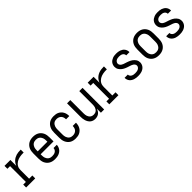

<svg xmlns="http://www.w3.org/2000/svg" viewBox="368 -1892 3264 3264"><g transform="rotate(-45 2000.0 -260.0)"><path d="M60 0V-70H124V-450H60V-520H202V-377Q210 -400 223.5 -421Q237 -442 255.5 -459Q274 -476 295.5 -488Q317 -500 341 -507.5Q365 -515 389.5 -517.5Q414 -520 439 -520H451V-450H439Q418 -450 397 -448.5Q376 -447 356 -443Q336 -439 316 -432Q296 -425 278.5 -414Q261 -403 246 -388.5Q231 -374 220.5 -355.5Q210 -337 206 -316.5Q202 -296 202 -276V-70H279V0Z M750 8Q723 8 696.5 2.5Q670 -3 646.5 -16Q623 -29 604.5 -49.5Q586 -70 575 -94.5Q564 -119 560 -146Q556 -173 556 -200V-320Q556 -347 560 -374Q564 -401 575 -425.5Q586 -450 604.5 -470.5Q623 -491 646.5 -504Q670 -517 696.5 -522.5Q723 -528 750 -528Q777 -528 803.5 -522.5Q830 -517 853.5 -504Q877 -491 895.5 -470.5Q914 -450 925 -425.5Q936 -401 940 -374Q944 -347 944 -320V-225H634V-200Q634 -183 636 -166Q638 -149 644 -133Q650 -117 660.5 -103Q671 -89 685 -79.5Q699 -70 716 -66Q733 -62 750 -62Q770 -62 789.5 -65.5Q809 -69 826 -79.5Q843 -90 853.5 -107.5Q864 -125 864 -145H942Q942 -122 934.5 -100Q927 -78 913.5 -59.5Q900 -41 881 -27.5Q862 -14 840.5 -6Q819 2 796 5Q773 8 750 8ZM866 -295V-320Q866 -337 864 -354Q862 -371 856 -387Q850 -403 839.5 -417Q829 -431 815 -440.5Q801 -450 784 -454Q767 -458 750 -458Q733 -458 716 -454Q699 -450 685 -440.5Q671 -431 660.5 -417Q650 -403 644 -387Q638 -371 636 -354Q634 -337 634 -320V-295Z M1247 8Q1220 8 1193.5 2.5Q1167 -3 1144 -16.5Q1121 -30 1103.5 -50.5Q1086 -71 1075 -95.5Q1064 -120 1060 -146.5Q1056 -173 1056 -200V-320Q1056 -347 1060 -373.5Q1064 -400 1075 -424.5Q1086 -449 1103.5 -469.5Q1121 -490 1144 -503.5Q1167 -517 1193.5 -522.5Q1220 -528 1247 -528Q1272 -528 1297 -524Q1322 -520 1344 -509Q1366 -498 1384.5 -480.5Q1403 -463 1415 -441Q1427 -419 1432.5 -394.5Q1438 -370 1438 -345V-340H1360V-343Q1360 -366 1353 -388Q1346 -410 1330 -426.5Q1314 -443 1292 -450.5Q1270 -458 1247 -458Q1230 -458 1213.5 -454Q1197 -450 1183 -440Q1169 -430 1159.5 -416Q1150 -402 1144 -386.5Q1138 -371 1136 -354Q1134 -337 1134 -320V-200Q1134 -183 1136 -166Q1138 -149 1144 -133.5Q1150 -118 1159.5 -104Q1169 -90 1183 -80Q1197 -70 1213.5 -66Q1230 -62 1247 -62Q1270 -62 1292 -69.5Q1314 -77 1330 -93.5Q1346 -110 1353 -132Q1360 -154 1360 -177V-180H1438V-175Q1438 -150 1432.5 -125.5Q1427 -101 1415 -79Q1403 -57 1384.5 -39.5Q1366 -22 1344 -11Q1322 0 1297 4Q1272 8 1247 8Z M1719 8Q1694 8 1670.5 1Q1647 -6 1628 -22Q1609 -38 1596.5 -59Q1584 -80 1576.5 -103.5Q1569 -127 1566.5 -151.5Q1564 -176 1564 -200V-520H1642V-200Q1642 -183 1644 -166.5Q1646 -150 1651 -134.5Q1656 -119 1665.5 -105Q1675 -91 1688 -81Q1701 -71 1717 -66.5Q1733 -62 1750 -62Q1767 -62 1783 -66.5Q1799 -71 1812 -81Q1825 -91 1834.5 -105Q1844 -119 1849 -134.5Q1854 -150 1856 -166.5Q1858 -183 1858 -200V-520H1936V0H1858V-95Q1850 -73 1837.5 -53Q1825 -33 1806.5 -19Q1788 -5 1765 1.5Q1742 8 1719 8Z M2060 0V-70H2124V-450H2060V-520H2202V-377Q2210 -400 2223.5 -421Q2237 -442 2255.5 -459Q2274 -476 2295.5 -488Q2317 -500 2341 -507.5Q2365 -515 2389.5 -517.5Q2414 -520 2439 -520H2451V-450H2439Q2418 -450 2397 -448.5Q2376 -447 2356 -443Q2336 -439 2316 -432Q2296 -425 2278.5 -414Q2261 -403 2246 -388.5Q2231 -374 2220.5 -355.5Q2210 -337 2206 -316.5Q2202 -296 2202 -276V-70H2279V0Z M2749 8Q2727 8 2705.5 5.5Q2684 3 2663 -3.5Q2642 -10 2623.5 -21.5Q2605 -33 2591 -49.5Q2577 -66 2569.5 -87Q2562 -108 2562 -130V-135H2640V-132Q2640 -114 2651 -99Q2662 -84 2678.5 -75.5Q2695 -67 2713 -64.5Q2731 -62 2749 -62Q2767 -62 2785.5 -65Q2804 -68 2820 -76Q2836 -84 2847.5 -99.5Q2859 -115 2859 -133Q2859 -151 2849 -165.5Q2839 -180 2824.5 -189.5Q2810 -199 2794 -205Q2778 -211 2761.5 -216Q2745 -221 2728.5 -226.5Q2712 -232 2696 -238.5Q2680 -245 2665 -253Q2650 -261 2636 -271.5Q2622 -282 2610.5 -294.5Q2599 -307 2590 -321.5Q2581 -336 2576.5 -353Q2572 -370 2572 -387Q2572 -408 2578.5 -429Q2585 -450 2598 -467Q2611 -484 2629 -496Q2647 -508 2667 -515.5Q2687 -523 2708.5 -525.5Q2730 -528 2751 -528Q2772 -528 2793 -525.5Q2814 -523 2834 -516Q2854 -509 2872 -497.5Q2890 -486 2903 -469.5Q2916 -453 2923 -432.5Q2930 -412 2930 -391V-385H2852V-388Q2852 -405 2842.5 -420Q2833 -435 2818 -443.5Q2803 -452 2785.5 -455Q2768 -458 2751 -458Q2734 -458 2716.5 -455Q2699 -452 2684 -443.5Q2669 -435 2659 -419.5Q2649 -404 2649 -387Q2649 -370 2659 -355Q2669 -340 2683 -330.5Q2697 -321 2713.5 -315Q2730 -309 2746.5 -304Q2763 -299 2779 -293.5Q2795 -288 2811 -281.5Q2827 -275 2842.5 -267Q2858 -259 2871.5 -248.5Q2885 -238 2897 -225.5Q2909 -213 2918 -198.5Q2927 -184 2931.5 -167Q2936 -150 2936 -133Q2936 -111 2928.5 -90Q2921 -69 2907.5 -52Q2894 -35 2875 -23Q2856 -11 2835.5 -4Q2815 3 2793 5.5Q2771 8 2749 8Z M3250 8Q3223 8 3196.5 2.5Q3170 -3 3146.5 -16Q3123 -29 3104.5 -49.5Q3086 -70 3075 -94.5Q3064 -119 3060 -146Q3056 -173 3056 -200V-320Q3056 -347 3060 -374Q3064 -401 3075 -425.5Q3086 -450 3104.5 -470.5Q3123 -491 3146.5 -504Q3170 -517 3196.5 -522.5Q3223 -528 3250 -528Q3277 -528 3303.5 -522.5Q3330 -517 3353.5 -504Q3377 -491 3395.5 -470.5Q3414 -450 3425 -425.5Q3436 -401 3440 -374Q3444 -347 3444 -320V-200Q3444 -173 3440 -146Q3436 -119 3425 -94.5Q3414 -70 3395.5 -49.5Q3377 -29 3353.5 -16Q3330 -3 3303.5 2.5Q3277 8 3250 8ZM3250 -62Q3267 -62 3284 -66Q3301 -70 3315 -79.5Q3329 -89 3339.5 -103Q3350 -117 3356 -133Q3362 -149 3364 -166Q3366 -183 3366 -200V-320Q3366 -337 3364 -354Q3362 -371 3356 -387Q3350 -403 3339.5 -417Q3329 -431 3315 -440.5Q3301 -450 3284 -454Q3267 -458 3250 -458Q3233 -458 3216 -454Q3199 -450 3185 -440.5Q3171 -431 3160.5 -417Q3150 -403 3144 -387Q3138 -371 3136 -354Q3134 -337 3134 -320V-200Q3134 -183 3136 -166Q3138 -149 3144 -133Q3150 -117 3160.5 -103Q3171 -89 3185 -79.5Q3199 -70 3216 -66Q3233 -62 3250 -62Z M3749 8Q3727 8 3705.5 5.5Q3684 3 3663 -3.5Q3642 -10 3623.5 -21.5Q3605 -33 3591 -49.5Q3577 -66 3569.5 -87Q3562 -108 3562 -130V-135H3640V-132Q3640 -114 3651 -99Q3662 -84 3678.5 -75.5Q3695 -67 3713 -64.5Q3731 -62 3749 -62Q3767 -62 3785.5 -65Q3804 -68 3820 -76Q3836 -84 3847.5 -99.5Q3859 -115 3859 -133Q3859 -151 3849 -165.5Q3839 -180 3824.5 -189.5Q3810 -199 3794 -205Q3778 -211 3761.5 -216Q3745 -221 3728.5 -226.5Q3712 -232 3696 -238.5Q3680 -245 3665 -253Q3650 -261 3636 -271.5Q3622 -282 3610.5 -294.5Q3599 -307 3590 -321.5Q3581 -336 3576.5 -353Q3572 -370 3572 -387Q3572 -408 3578.5 -429Q3585 -450 3598 -467Q3611 -484 3629 -496Q3647 -508 3667 -515.5Q3687 -523 3708.5 -525.5Q3730 -528 3751 -528Q3772 -528 3793 -525.5Q3814 -523 3834 -516Q3854 -509 3872 -497.5Q3890 -486 3903 -469.5Q3916 -453 3923 -432.5Q3930 -412 3930 -391V-385H3852V-388Q3852 -405 3842.5 -420Q3833 -435 3818 -443.5Q3803 -452 3785.5 -455Q3768 -458 3751 -458Q3734 -458 3716.5 -455Q3699 -452 3684 -443.5Q3669 -435 3659 -419.5Q3649 -404 3649 -387Q3649 -370 3659 -355Q3669 -340 3683 -330.5Q3697 -321 3713.5 -315Q3730 -309 3746.5 -304Q3763 -299 3779 -293.5Q3795 -288 3811 -281.5Q3827 -275 3842.5 -267Q3858 -259 3871.5 -248.5Q3885 -238 3897 -225.5Q3909 -213 3918 -198.5Q3927 -184 3931.5 -167Q3936 -150 3936 -133Q3936 -111 3928.5 -90Q3921 -69 3907.5 -52Q3894 -35 3875 -23Q3856 -11 3835.5 -4Q3815 3 3793 5.5Q3771 8 3749 8Z"/></g></svg>

Font: Iosevka srxl
Style: Regular
Weight: 400
Monospace: yes
Designer: Belleve Invis
Foundry: Belleve Invis
Version: Version 33.0.1; ttfautohint (v1.8.3)